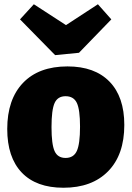

<svg xmlns="http://www.w3.org/2000/svg" viewBox="-20 -867 618 902"><path d="M564 -280Q564 -140 488 -62.5Q412 15 278 15Q150 15 82 -56.5Q14 -128 14 -261Q14 -400 88 -477.5Q162 -555 297 -555Q425 -555 494.5 -483.5Q564 -412 564 -280ZM222 -270Q222 -189 236.5 -157Q251 -125 288 -125Q326 -125 341 -158Q356 -191 356 -272Q356 -352 341 -383.5Q326 -415 288 -415Q251 -415 236.5 -383Q222 -351 222 -270ZM290 -749 440 -847 503 -776 351 -619 239 -608 74 -776 139 -847Z"/></svg>

Font: Bitter Pro Black
Style: Regular
Weight: 900
Designer: Sol Matas, and Bitter project Authors
Foundry: Sol Matas
Version: Version 1.010